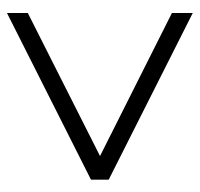

<svg xmlns="http://www.w3.org/2000/svg" viewBox="-31 -631 562 540"><g transform="rotate(90 250.0 -361.0)"><path d="M16.6 -622.1V-563.5L418.9 -361.3L16.6 -158.2V-99.6L485.4 -335.9V-385.7Z"/></g></svg>

Font: BatangChe
Style: Regular
Weight: 400
Monospace: yes
Version: Version 2.21